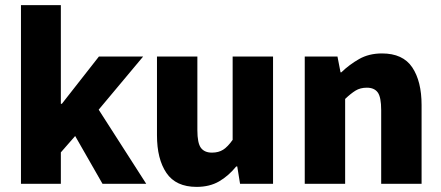

<svg xmlns="http://www.w3.org/2000/svg" viewBox="-20 -719 1726 751"><path d="M62 0V-699H218V-313H222L367 -498H540L366 -290L552 0H381L274 -187L218 -123V0Z M749 12Q668 12 631 -42.5Q594 -97 594 -190V-498H752V-210Q752 -159 766 -140.5Q780 -122 809 -122Q835 -122 853 -133.5Q871 -145 890 -172V-498H1048V0H919L908 -68H904Q874 -31 837 -9.5Q800 12 749 12Z M1172 0V-498H1300L1312 -436H1315Q1346 -466 1384.5 -488Q1423 -510 1474 -510Q1556 -510 1592.5 -455.5Q1629 -401 1629 -308V0H1471V-288Q1471 -339 1457.5 -357.5Q1444 -376 1415 -376Q1389 -376 1370.5 -364.5Q1352 -353 1330 -332V0Z"/></svg>

Font: Mada ExtraBold
Style: Regular
Weight: 800
Designer: Khaled Hosny
Version: Version 1.5